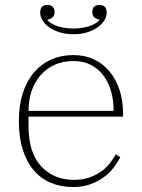

<svg xmlns="http://www.w3.org/2000/svg" viewBox="-20 -742 572 774"><path d="M275 12Q226 12 186 -4.5Q146 -21 117 -54.5Q88 -88 72 -138Q56 -188 56 -254Q56 -317 72 -366.5Q88 -416 117 -450Q146 -484 186.5 -502Q227 -520 276 -520Q322 -520 359 -502.5Q396 -485 422 -453.5Q448 -422 462 -379Q476 -336 476 -284V-272H95V-234Q95 -126 146 -71.5Q197 -17 278 -17Q311 -17 337 -25.5Q363 -34 384 -48Q405 -62 420.5 -81Q436 -100 447 -120L465 -108Q454 -87 437.5 -65.5Q421 -44 397.5 -27Q374 -10 343.5 1Q313 12 275 12ZM438 -295V-297Q438 -340 427 -376.5Q416 -413 395.5 -439.5Q375 -466 345 -481Q315 -496 276 -496Q235 -496 202 -481.5Q169 -467 145 -440.5Q121 -414 108 -377Q95 -340 95 -295ZM276 -604Q246 -604 221.5 -611.5Q197 -619 179 -631.5Q161 -644 151.5 -659.5Q142 -675 142 -691Q142 -722 171 -722Q200 -722 200 -693Q200 -668 171 -663V-661Q188 -643 217 -635Q246 -627 276 -627Q306 -627 335 -635Q364 -643 381 -661V-663Q352 -668 352 -693Q352 -722 381 -722Q410 -722 410 -691Q410 -675 400.5 -659.5Q391 -644 373 -631.5Q355 -619 330.5 -611.5Q306 -604 276 -604Z"/></svg>

Font: IBM Plex Serif ExtLt
Style: Regular
Weight: 200
Designer: Mike Abbink, Paul van der Laan, Pieter van Rosmalen
Foundry: Bold Monday
Version: Version 3.001